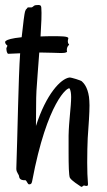

<svg xmlns="http://www.w3.org/2000/svg" viewBox="-39 -708 421 753"><path d="M123 -678C122 -689 116 -689 105 -688C96 -688 94 -685 89 -681C84 -676 71 -682 68 -677C67 -672 63 -676 59 -662C57 -655 52 -620 46 -562C-33 -554 -18 -540 -18 -540C-18 -534 -10 -530 -10 -529C-10 -526 -14 -521 -14 -518C-14 -511 -12 -497 -6 -497L40 -499C33 -402 30 -183 25 -46C25 -31 36 -24 36 -15C38 -2 50 -1 62 -1C67 4 70 15 75 15C83 15 85 12 87 3C146 -311 228 -369 234 -361C238 -354 240 -342 240 -327C240 -290 231 -233 230 -176V-110C230 -59 231 -20 235 -11C242 1 270 18 277 23C284 29 286 17 293 20C300 22 307 23 306 13C304 -9 303 -40 303 -71C303 -107 304 -144 305 -166C309 -223 312 -264 312 -295C312 -307 311 -319 310 -328C304 -369 288 -383 282 -389C280 -392 240 -405 233 -404C199 -399 142 -339 102 -214C103 -265 102 -322 104 -352C106 -388 111 -445 115 -502H123C156 -502 185 -500 201 -500C221 -500 224 -504 224 -506C224 -508 223 -509 223 -511C223 -527 232 -531 232 -533L231 -535C228 -537 227 -542 227 -546C227 -552 229 -555 229 -558C229 -566 199 -566 173 -566C152 -566 137 -566 120 -565C123 -613 125 -655 123 -678Z"/></svg>

Font: Oregano
Style: Regular
Weight: 400
Designer: Astigmatic (AOETI)
Foundry: Astigmatic (AOETI)
Version: Version 1.000